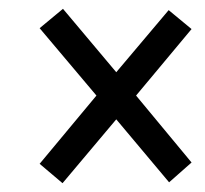

<svg xmlns="http://www.w3.org/2000/svg" viewBox="-20 -577 465 436"><path d="M122 -161 70 -205 199 -360 70 -513 123 -557 244 -413 363 -554 415 -511 289 -360 415 -208 364 -163 244 -306Z"/></svg>

Font: Noto Serif ExtraCondensed ExtraBold
Style: Italic
Weight: 800
Width: 2
Italic angle: -12°
Designer: Monotype Design Team
Foundry: Monotype Imaging Inc.
Version: Version 2.013